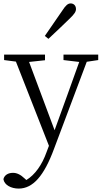

<svg xmlns="http://www.w3.org/2000/svg" viewBox="-30 -831 594 1122"><path d="M341 -480 433 -469 364 -277 289 -70 140 -469 233 -479V-512H-6V-480L63 -471L256 21L242 58C216 132 174 191 124 221L114 212C90 189 68 179 46 179C19 179 -4 191 -10 216C-5 250 35 271 79 271C162 271 227 198 286 38L477 -470L544 -480V-512H341ZM232 -621 253 -604C297 -645 339 -685 378 -723C405 -749 414 -763 414 -778C414 -800 399 -811 383 -811C367 -811 354 -800 334 -769C301 -721 266 -671 232 -621Z"/></svg>

Font: Kiri Minchoo Light
Style: Regular
Weight: 300
Designer: Ryoko NISHIZUKA 西塚涼子 (kana & ideographs); Frank Grießhammer (Latin, Greek & Cyrillic);
akenotsuki.com/eyeben/fonts/ (U+
Foundry: Adobe
akenotsuki.com/eyeben/fonts/
Version: Version 4.002;hotconv 1.0.119;makeotfexe 2.5.65604